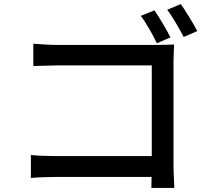

<svg xmlns="http://www.w3.org/2000/svg" viewBox="-20 -880 1040 945"><path d="M803 -832C830 -797 863 -738 884 -698L951 -727C932 -764 895 -824 870 -860ZM819 -696C800 -733 765 -794 740 -829L673 -802C700 -767 733 -707 752 -667ZM834 -578C834 -605 836 -638 837 -661C818 -660 784 -659 757 -659H260C225 -659 179 -662 144 -665V-555C170 -555 221 -558 260 -558H727V-112H248C205 -112 161 -114 132 -117V-4C161 -7 211 -9 251 -9H726C726 14 725 32 725 45H838C838 24 834 -25 834 -60Z"/></svg>

Font: Spoqa Han Sans Neo Medium
Style: Regular
Weight: 500
Designer: [Spoqa Han Sans Neo] Dong-huui Kim  Younghwa Kang  Yujin Lee  [Noto Sans] Ryoko NISHIZUKA  (kana & ideographs); Paul D. 
Foundry: Spoqa (http://www.spoqa-han-sans.com)
Version: Version 1.000